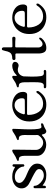

<svg xmlns="http://www.w3.org/2000/svg" viewBox="782 -1318 536 2141"><g transform="rotate(-90 1050.5 -248.0)"><path d="M54 -41Q51 -41 50 -35.5Q49 -30 49 -20Q49 -14 45 -9Q41 -4 35 -4Q22 -4 22 -19V-79V-128Q22 -135 26 -139Q30 -143 36 -143Q41 -143 45 -139Q49 -135 49 -128Q49 -107 66.5 -83.5Q84 -60 110.5 -44Q137 -28 163 -28Q195 -28 215 -42.5Q235 -57 235 -82Q235 -101 211.5 -117.5Q188 -134 138 -159L119 -168Q86 -184 66.5 -196Q47 -208 33.5 -228Q20 -248 20 -277Q20 -304 35.5 -327.5Q51 -351 80.5 -365.5Q110 -380 149 -380Q185 -380 207.5 -372Q230 -364 242.5 -356.5Q255 -349 257 -349Q262 -349 262 -364Q262 -370 266 -373.5Q270 -377 275 -377Q281 -377 285 -373Q289 -369 289 -363V-308V-259Q289 -253 284.5 -249Q280 -245 275 -245Q270 -245 266 -249Q262 -253 262 -259Q262 -279 247.5 -300.5Q233 -322 207 -336.5Q181 -351 149 -351Q116 -351 98.5 -336.5Q81 -322 81 -301Q81 -262 146 -231Q155 -227 163 -223.5Q171 -220 178 -217Q216 -201 239.5 -187.5Q263 -174 279.5 -152.5Q296 -131 296 -100Q296 -56 259.5 -28Q223 0 170 0Q127 0 102.5 -11Q78 -22 66.5 -31.5Q55 -41 54 -41Z M347 -332Q369 -339 402 -361Q406 -364 413 -368.5Q420 -373 424 -375Q434 -380 439 -380Q452 -380 452 -368L451 -276Q449 -172 449 -117Q449 -84 473.5 -59.5Q498 -35 531 -35Q574 -35 610 -84Q616 -95 615 -103Q614 -119 614 -144L615 -246Q615 -273 606.5 -289.5Q598 -306 579 -306Q558 -306 558 -316Q558 -320 563.5 -324.5Q569 -329 579 -332Q601 -339 634 -361Q638 -364 645 -368.5Q652 -373 656 -375Q666 -380 671 -380Q684 -380 684 -368L682 -307Q678 -233 678 -182Q678 -124 683.5 -89Q689 -54 705 -54Q710 -54 719.5 -56.5Q729 -59 733 -59Q746 -59 746 -49Q746 -44 741 -38.5Q736 -33 727 -31Q706 -25 683 -11Q665 0 658 0Q629 0 622 -41Q621 -50 616 -50Q613 -50 608 -45Q564 -1 506 -1Q478 -1 449.5 -13Q421 -25 402 -47.5Q383 -70 383 -101V-246Q383 -273 374.5 -289.5Q366 -306 347 -306Q326 -306 326 -316Q326 -320 331.5 -324.5Q337 -329 347 -332Z M947 -380Q1010 -380 1053 -347.5Q1096 -315 1096 -259Q1096 -238 1087.5 -226Q1079 -214 1067 -214L854 -215Q839 -215 839 -201Q839 -133 872 -84.5Q905 -36 962 -36Q1004 -36 1035 -55Q1066 -74 1080 -99Q1087 -111 1096 -111Q1106 -111 1106 -98Q1106 -88 1100 -81Q1072 -40 1038 -20Q1004 0 952 0Q904 0 861.5 -21Q819 -42 792.5 -85Q766 -128 766 -189Q766 -250 793 -293.5Q820 -337 862 -358.5Q904 -380 947 -380ZM846 -251Q846 -239 860 -239L997 -240Q1015 -240 1020 -248.5Q1025 -257 1025 -270Q1025 -307 1003.5 -330.5Q982 -354 947 -354Q913 -354 886.5 -329Q860 -304 847 -256Q846 -254 846 -251Z M1167 -332Q1198 -340 1231 -365Q1235 -367 1245 -373.5Q1255 -380 1261 -380Q1275 -380 1275 -368Q1275 -352 1274 -339V-337Q1274 -331 1277 -330Q1280 -329 1285 -334Q1307 -357 1334.5 -368.5Q1362 -380 1386 -380Q1399 -380 1407 -377Q1431 -369 1431 -348Q1431 -333 1419 -321Q1407 -309 1391 -309Q1382 -309 1378 -311Q1357 -318 1342 -318Q1316 -318 1296.5 -302Q1277 -286 1269 -255Q1266 -201 1266 -160Q1266 -96 1272 -60Q1275 -43 1283 -35Q1291 -27 1306 -27Q1313 -27 1318 -28L1324 -29Q1332 -29 1336.5 -25Q1341 -21 1341 -15Q1341 -9 1335.5 -5Q1330 -1 1320 -1H1157Q1147 -1 1141.5 -5Q1136 -9 1136 -15Q1136 -22 1142 -26Q1148 -30 1159 -28Q1174 -25 1184.5 -33.5Q1195 -42 1199 -60Q1204 -85 1204 -139L1203 -246Q1203 -273 1194.5 -289.5Q1186 -306 1167 -306Q1157 -306 1151.5 -309Q1146 -312 1146 -317Q1146 -321 1151.5 -325.5Q1157 -330 1167 -332Z M1524 -87V-335Q1524 -345 1514 -345Q1496 -345 1485.5 -344.5Q1475 -344 1468 -344Q1460 -344 1455.5 -349Q1451 -354 1451 -361Q1451 -369 1456 -374.5Q1461 -380 1471 -380Q1519 -380 1535 -407Q1547 -426 1553 -460Q1557 -479 1561 -487.5Q1565 -496 1574 -496Q1593 -496 1593 -470V-388Q1593 -378 1603 -378Q1638 -378 1661 -379Q1684 -380 1693 -380Q1702 -380 1706.5 -375Q1711 -370 1711 -362Q1711 -355 1706 -349Q1701 -343 1693 -344Q1665 -347 1602 -347Q1592 -347 1592 -337Q1591 -223 1591 -87Q1591 -70 1602 -56Q1613 -42 1630 -42Q1652 -42 1677 -70Q1686 -80 1693 -80Q1701 -80 1701 -71Q1701 -62 1692 -50Q1674 -28 1646 -14Q1618 0 1584 0Q1550 0 1537 -25.5Q1524 -51 1524 -87Z M1922 -380Q1985 -380 2028 -347.5Q2071 -315 2071 -259Q2071 -238 2062.5 -226Q2054 -214 2042 -214L1829 -215Q1814 -215 1814 -201Q1814 -133 1847 -84.5Q1880 -36 1937 -36Q1979 -36 2010 -55Q2041 -74 2055 -99Q2062 -111 2071 -111Q2081 -111 2081 -98Q2081 -88 2075 -81Q2047 -40 2013 -20Q1979 0 1927 0Q1879 0 1836.5 -21Q1794 -42 1767.5 -85Q1741 -128 1741 -189Q1741 -250 1768 -293.5Q1795 -337 1837 -358.5Q1879 -380 1922 -380ZM1821 -251Q1821 -239 1835 -239L1972 -240Q1990 -240 1995 -248.5Q2000 -257 2000 -270Q2000 -307 1978.5 -330.5Q1957 -354 1922 -354Q1888 -354 1861.5 -329Q1835 -304 1822 -256Q1821 -254 1821 -251Z"/></g></svg>

Font: Hina Mincho
Style: Regular
Weight: 400
Designer: satsuyako
Foundry: satsuyako
Version: Version 1.100